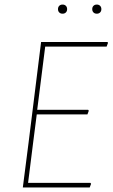

<svg xmlns="http://www.w3.org/2000/svg" viewBox="-20 -821 493 841"><path d="M143 -340H366L369 -336L363 -320H141L125 -195L103 -20H376L379 -16L373 0H80L105 -195L160 -637H451L453 -633L447 -617H178ZM274 -781Q274 -772 268.5 -766.5Q263 -761 254 -761Q245 -761 239.5 -766.5Q234 -772 234 -781Q234 -790 239.5 -795.5Q245 -801 254 -801Q263 -801 268.5 -795.5Q274 -790 274 -781ZM424 -781Q424 -772 418.5 -766.5Q413 -761 404 -761Q395 -761 389.5 -766.5Q384 -772 384 -781Q384 -790 389.5 -795.5Q395 -801 404 -801Q413 -801 418.5 -795.5Q424 -790 424 -781Z"/></svg>

Font: Luna Sans Thin
Style: Italic
Weight: 250
Italic angle: -7°
Designer: Juan Pablo del Peral
Foundry: Huerta Tipografica
Version: Version 2.001; ttfautohint (v1.5)